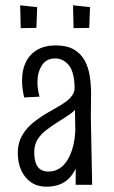

<svg xmlns="http://www.w3.org/2000/svg" viewBox="-20 -696 428 723"><path d="M265 0V-113L261 -366Q260 -425 239 -450.5Q218 -476 188 -476Q154 -476 137.5 -449.5Q121 -423 121 -386Q121 -373 123 -359.5Q125 -346 129 -332L71 -329Q67 -346 65 -362Q63 -378 63 -393Q63 -433 77.5 -462.5Q92 -492 120.5 -508.5Q149 -525 190 -525Q232 -525 258.5 -509.5Q285 -494 299 -468Q313 -442 318 -409.5Q323 -377 323 -344L322 -257L327 0ZM154 7Q121 7 97 -9.5Q73 -26 60 -54.5Q47 -83 47 -120Q47 -149 56.5 -171.5Q66 -194 81.5 -211.5Q97 -229 116 -243Q135 -257 155 -269Q175 -281 194 -291.5Q213 -302 228 -313Q243 -324 252 -337Q261 -350 261 -366L297 -359Q297 -327 282 -305Q267 -283 244.5 -267Q222 -251 197 -236Q175 -222 154.5 -206.5Q134 -191 121.5 -171Q109 -151 109 -123Q109 -101 114 -84.5Q119 -68 131 -59Q143 -50 162 -50Q194 -50 216.5 -71.5Q239 -93 251.5 -132Q264 -171 264 -221L296 -284Q296 -211 289.5 -156.5Q283 -102 267 -65.5Q251 -29 223.5 -11Q196 7 154 7ZM316 -591 257 -590 255 -676 319 -669ZM117 -591 58 -590 56 -676 120 -669Z"/></svg>

Font: Truculenta
Style: Regular
Weight: 400
Designer: Ivan Castro, Eva Sanz & Omnibus-Type Team
Foundry: Omnibus-Type
Version: Version 1.002